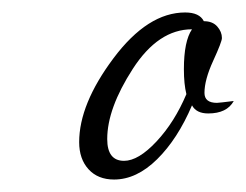

<svg xmlns="http://www.w3.org/2000/svg" viewBox="-20 -740 395 308"><path d="M107 -512Q107 -573 162 -646.5Q217 -720 277 -720Q300 -720 307 -706Q321 -706 328.5 -697.5Q336 -689 336 -679Q336 -673 322 -642.5Q308 -612 308 -591Q308 -575 328 -575Q331 -575 355 -578Q344 -558 314 -558Q295 -558 288 -571Q265 -517 232 -484.5Q199 -452 163 -452Q137 -452 122 -468.5Q107 -485 107 -512ZM152 -517Q152 -482 179 -482Q202 -482 231 -513Q260 -544 279 -589Q275 -605 275 -629Q275 -674 288 -693Q234 -693 193 -629.5Q152 -566 152 -517Z"/></svg>

Font: DancingScriptRegular
Style: Regular
Weight: 400
Designer: Pablo Impallari
Foundry: Pablo Impallari. www.impallari.com
Version: Version 1.002